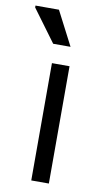

<svg xmlns="http://www.w3.org/2000/svg" viewBox="-124 -766 424 806"><g transform="rotate(10 87.5 -363.0)"><path d="M70 0V-500H145V0ZM135 -581H61L-40 -718V-726H60Z"/></g></svg>

Font: Fustat
Style: Regular
Weight: 400
Designer: Mohamed Gaber, Khaled Hosny, Laura Garcia Mut
Foundry: Kief Type Foundry, Alif Type Foundry, Hard Type Foundry
Version: Version 1.007